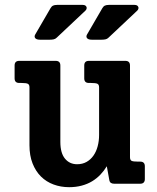

<svg xmlns="http://www.w3.org/2000/svg" viewBox="-20 -755 645 789"><path d="M575.2 -18.6Q575.2 -10.3 570.6 -5.1Q565.9 0 556.2 0H449.2Q440.9 0 435.8 -3.4Q430.7 -6.8 429.2 -15.1L418.9 -71.8Q407.7 -53.2 392.6 -37.4Q377.4 -21.5 358.4 -10Q339.4 1.5 315.7 7.8Q292 14.2 264.2 14.2Q230 14.2 200.2 3.2Q170.4 -7.8 148.4 -29.5Q126.5 -51.3 113.8 -83.5Q101.1 -115.7 101.1 -158.2V-396Q101.1 -407.2 94.5 -410.6Q87.9 -414.1 67.4 -414.1H59.1Q40 -414.1 40 -433.1V-485.8Q40 -504.9 59.1 -504.9H209Q228 -504.9 228 -485.8V-171.9Q228 -126 247.1 -103Q266.1 -80.1 296.9 -80.1Q318.8 -80.1 335.7 -89.6Q352.5 -99.1 364 -115.5Q375.5 -131.8 381.3 -153.8Q387.2 -175.8 387.2 -200.2V-396Q387.2 -407.2 380.6 -410.6Q374 -414.1 353.5 -414.1H345.2Q326.2 -414.1 326.2 -433.1V-485.8Q326.2 -504.9 345.2 -504.9H495.1Q514.2 -504.9 514.2 -485.8V-108.9Q514.2 -97.7 520.5 -94.2Q526.9 -90.8 547.9 -90.8H556.2Q575.2 -90.8 575.2 -71.8ZM212.9 -600.1Q207.5 -594.7 200.4 -593.3Q193.4 -591.8 183.6 -591.8H144.5Q136.2 -591.8 131.3 -593.8Q126.5 -595.7 124.3 -598.9Q122.1 -602.1 122.3 -605.7Q122.6 -609.4 124.5 -612.8L187.5 -721.2Q191.9 -729 198 -731.9Q204.1 -734.9 214.8 -734.9H319.8Q327.1 -734.9 330.8 -732.2Q334.5 -729.5 335.7 -725.8Q336.9 -722.2 335.4 -718Q334 -713.9 330.6 -710.9ZM425.8 -600.1Q420.4 -594.7 413.3 -593.3Q406.2 -591.8 396.5 -591.8H357.4Q349.1 -591.8 344.2 -593.8Q339.4 -595.7 337.2 -598.9Q335 -602.1 335.2 -605.7Q335.4 -609.4 337.4 -612.8L400.4 -721.2Q404.8 -729 410.9 -731.9Q417 -734.9 427.7 -734.9H532.7Q540 -734.9 543.7 -732.2Q547.4 -729.5 548.6 -725.8Q549.8 -722.2 548.3 -718Q546.9 -713.9 543.5 -710.9Z"/></svg>

Font: New Telegraph
Style: Bold
Weight: 700
Designer: Frank Baranowski
Foundry: Frank Baranowski
Version: Version 3.001